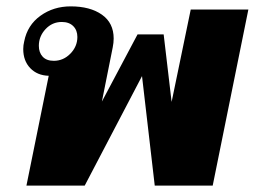

<svg xmlns="http://www.w3.org/2000/svg" viewBox="-20 -583 800 603"><path d="M133 -345Q97 -346 75 -369Q53 -392 53 -429Q53 -441 56 -453Q66 -504 107 -533.5Q148 -563 202 -563Q263 -563 300 -537Q337 -511 337 -462Q337 -449 334 -434L300 -264L412 -475H494L519 -263L579 -553H760L648 0H466L426 -344L246 0H63ZM223 -467Q223 -488 210 -501Q197 -514 174 -514Q144 -514 123 -491.5Q102 -469 102 -439Q102 -418 114 -405Q126 -392 149 -392Q179 -392 201 -414.5Q223 -437 223 -467Z"/></svg>

Font: Taviraj ExtraBold
Style: Italic
Weight: 800
Italic angle: -12°
Designer: Katatrad Team
Foundry: CadsonDemak
Version: Version 1.001